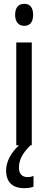

<svg xmlns="http://www.w3.org/2000/svg" viewBox="-20 -810 251 1003"><path d="M107 -790C76 -790 59 -770 59 -732C59 -696 77 -675 107 -675C137 -675 153 -696 153 -732C153 -769 138 -790 107 -790ZM79 66C79 28 94 -6 139 -51H146V-588H65V-51H79C37 -12 12 35 12 80C12 141 44 173 108 173C128 173 144 170 155 165V109C148 112 139 115 124 115C95 115 79 98 79 66Z"/></svg>

Font: Noto Sans Tamil UI ExtraCondensed
Style: Regular
Weight: 400
Width: 2
Designer: Jelle Bosma - Monotype Design Team
Foundry: Monotype Imaging Inc.
Version: Version 2.004